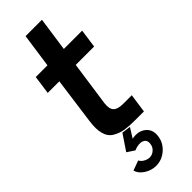

<svg xmlns="http://www.w3.org/2000/svg" viewBox="-327 -771 1053 1053"><g transform="rotate(-45 199.5 -245.0)"><path d="M258.8 1Q210 1 178.5 -3.9Q147 -8.8 117.9 -25.9Q88.9 -43 78.9 -79.6Q68.8 -116.2 77.1 -173.8L113.8 -443.8H23.9L39.1 -551.8H129.9L158.2 -750H285.2L256.8 -551.8H398.9L383.8 -443.8H241.2L204.1 -184.1Q199.2 -143.1 215.6 -126Q231.9 -108.9 273.9 -108.9H340.8L325.2 1ZM175.8 63Q227.5 53.2 259.3 79.6Q291 106 284.2 152.8Q278.3 197.8 242.7 228.8Q207 259.8 162.1 259.8Q126 259.8 94.5 239.5Q63 219.2 55.2 189.9L112.8 168.9Q119.6 183.1 136.2 192.6Q152.8 202.1 169.9 202.1Q189.9 202.1 206.1 187.5Q222.2 172.9 224.1 152.8Q229 123 204.6 113Q180.2 103 141.1 119.1L98.1 90.8L159.2 0L210.9 6.8Z"/></g></svg>

Font: Oakes Grotesk
Style: SemiBold Italic
Weight: 600
Designer: Samuel Oakes
Foundry: Samuel Oakes
Version: Version 1.0 | wf-rip DC20170320